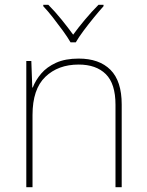

<svg xmlns="http://www.w3.org/2000/svg" viewBox="-20 -783 613 803"><path d="M309 -538Q395 -538 442 -491Q489 -444 489 -346V0H463V-345Q463 -433 422.5 -473Q382 -513 309 -513Q223 -513 169.5 -461.5Q116 -410 116 -302V0H90V-528H111L115 -417H117Q129 -448 152.5 -475.5Q176 -503 214.5 -520.5Q253 -538 309 -538ZM275 -606Q263 -627 243 -654.5Q223 -682 201.5 -709.5Q180 -737 161 -757V-763H182Q210 -735 237.5 -701Q265 -667 286 -638Q307 -667 335.5 -701Q364 -735 392 -763H413V-757Q395 -737 372.5 -709.5Q350 -682 329.5 -654.5Q309 -627 297 -606Z"/></svg>

Font: Noto Sans Oriya Thin
Style: Regular
Weight: 100
Designer: Amélie Bonet and Sol Matas
Foundry: Google LLC
Version: Version 2.006; ttfautohint (v1.8.4.7-5d5b)